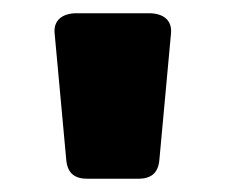

<svg xmlns="http://www.w3.org/2000/svg" viewBox="-20 -770 341 290"><path d="M112.3 -500H188.5C207.5 -500 218.8 -507.8 220.7 -528.3L238.3 -719.7C240.2 -740.2 225.6 -750 205.1 -750H95.7C75.2 -750 60.5 -740.2 62.5 -719.7L80.1 -528.3C82 -507.8 93.3 -500 112.3 -500Z"/></svg>

Font: Gyrotrope Black
Style: Regular
Weight: 900
Designer: David Moles
Version: Version 1.003;Glyphs 3.3.1 (3343)